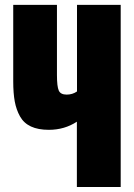

<svg xmlns="http://www.w3.org/2000/svg" viewBox="-20 -752 540 772"><path d="M176.3 -230Q133.3 -230 104.5 -243.4Q75.7 -256.8 60.5 -283.9Q45.4 -311 39.3 -344.2Q33.2 -377.4 33.2 -424.8V-732.4H209V-450.2Q209 -404.3 216.3 -387.9Q223.6 -371.6 248 -371.6Q271.5 -371.6 289.6 -384.3V-732.4H465.3V0H289.1V-262.7Q239.3 -230 176.3 -230Z"/></svg>

Font: Anton
Style: Regular
Weight: 400
Designer: Vernon Adams, Tural Alisoy
Foundry: Vernon Adams
Version: Version 2.300